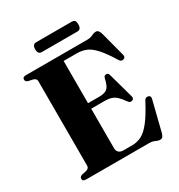

<svg xmlns="http://www.w3.org/2000/svg" viewBox="-197 -968 1042 1116"><g transform="rotate(-30 324.0 -410.0)"><path d="M41 -683Q41 -700 63.5 -700H473.5Q498 -700 513 -708Q528 -716 542 -716Q560 -716 568.5 -686.5L612 -521.5Q617.5 -501.5 601.5 -496Q583.5 -490 573 -509Q534 -572.5 504 -605.5Q474 -638.5 445.8 -650.2Q417.5 -662 383 -662H295V-378.5H371.5Q409 -378.5 425.8 -394.2Q442.5 -410 451.5 -454Q455.5 -471.5 469.5 -471.5Q484 -472 488 -455L534.5 -287Q539.5 -268 525 -263Q509.5 -258 500 -271Q480 -299.5 463.8 -314.8Q447.5 -330 429.2 -335.8Q411 -341.5 384.5 -341.5H295V-78.5Q295 -38 337.5 -38H394.5Q428 -38 457.2 -52.5Q486.5 -67 518.5 -107.2Q550.5 -147.5 591 -225Q599 -241.5 616 -238.5Q635.5 -234.5 629.5 -212.5L580 -14Q575.5 1.5 569.8 8.5Q564 15.5 552 15.5Q539.5 15.5 524.2 7.8Q509 0 483.5 0H63.5Q41 0 41 -17Q41 -31 57 -36L85.5 -42Q109 -48 109 -65.5V-634.5Q109 -652 85.5 -658L57 -664Q41 -669 41 -683ZM185.5 -802.5Q185.5 -836 211 -836H450Q463.5 -836 469.5 -828.8Q475.5 -821.5 475.5 -803Q475.5 -770 450 -770H211Q185.5 -770 185.5 -802.5Z"/></g></svg>

Font: Fraunces 72pt
Style: Bold
Weight: 700
Version: Version 1.000;[b76b70a41]